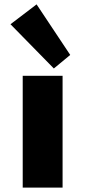

<svg xmlns="http://www.w3.org/2000/svg" viewBox="-20 -859 390 879"><path d="M84 0V-512H266.5V0ZM226.5 -545.5 28 -748 147.5 -839 301.5 -607.5Z"/></svg>

Font: Spartan Thin ExtraBold
Style: Regular
Weight: 800
Version: Version 1.004